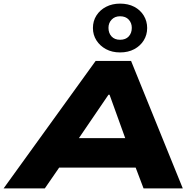

<svg xmlns="http://www.w3.org/2000/svg" viewBox="-59 -1042 1072 1062"><path d="M-39 0 470 -705H666L952 0H735L658 -203L744 -115H213L331 -206L189 0ZM541 -518 340 -223 307 -278H702L652 -227L547 -518ZM605 -752Q561 -752 527.5 -770Q494 -788 474.5 -818.5Q455 -849 455 -887Q455 -926 474.5 -956.5Q494 -987 528 -1004.5Q562 -1022 605 -1022Q650 -1022 683.5 -1004.5Q717 -987 736 -956Q755 -925 755 -887Q755 -849 736 -818.5Q717 -788 683.5 -770Q650 -752 605 -752ZM605 -822Q636 -822 653 -840.5Q670 -859 670 -888Q670 -915 653 -933.5Q636 -952 605 -952Q576 -952 558.5 -933.5Q541 -915 541 -888Q541 -859 558 -840.5Q575 -822 605 -822Z"/></svg>

Font: Nunito Sans 7pt Expanded Black
Style: Italic
Weight: 900
Width: 7
Italic angle: -9°
Designer: Vernon Adams
Foundry: Vernon Adams
Version: Version 3.101;gftools[0.9.27]